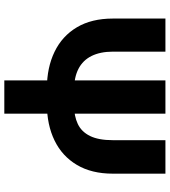

<svg xmlns="http://www.w3.org/2000/svg" viewBox="30 -798 768 867"><g transform="rotate(90 413.5 -364.0)"><path d="M612.5 -727.5H763.7V-490Q763.7 -394.2 724.2 -327.8Q684.8 -261.3 614.1 -226.9Q543.5 -192.4 449.2 -192.2H378.3Q284.3 -192.4 213.2 -226.9Q142.2 -261.3 102.7 -327.8Q63.3 -394.2 63.3 -490V-727.5H212.7V-490Q212.9 -433.1 232.3 -393.9Q251.7 -354.8 290.1 -334.9Q328.6 -315 385.4 -314.8H454.5Q503.6 -315 539 -331.7Q574.4 -348.3 593.5 -386.9Q612.5 -425.5 612.5 -490ZM492.8 -727.5V0H342.4V-727.5Z"/></g></svg>

Font: Inter
Style: Regular
Weight: 400
Designer: Rasmus Andersson
Foundry: rsms
Version: Version 4.000;git-8c9346024